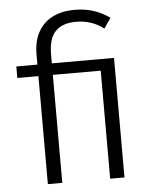

<svg xmlns="http://www.w3.org/2000/svg" viewBox="-51 -746 607 789"><g transform="rotate(-5 252.0 -352.0)"><path d="M114.5 -445.5H27.5V-493H114.5V-534.5Q114.5 -591.5 136.8 -629.5Q159 -667.5 197.5 -685.8Q236 -704 285 -704Q328.5 -704 363.8 -692.5Q399 -681 430.5 -658.5L401.5 -616.5Q353 -654.5 287.5 -654.5Q231.5 -654.5 202.8 -625Q174 -595.5 174 -529.5V-493H430.5V0H371.5V-445.5H174V0H114.5Z"/></g></svg>

Font: HK Grotesk Light
Style: Regular
Weight: 300
Designer: Alfredo Marco Pradil
Foundry: Hanken Design Co.
Version: Version 3.001